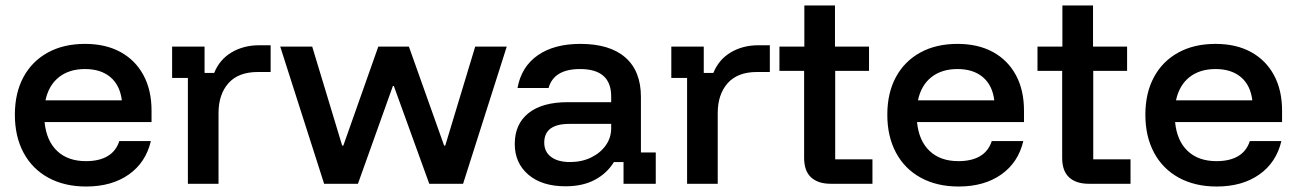

<svg xmlns="http://www.w3.org/2000/svg" viewBox="-20 -670 4728 700"><path d="M294.2 10Q215 10 156.2 -22.1Q97.5 -54.2 65.8 -113.3Q34.2 -172.5 34.2 -251.7Q34.2 -330.8 65.4 -388.8Q96.7 -446.7 154.2 -478.3Q211.7 -510 290 -510Q365 -510 419.2 -480.4Q473.3 -450.8 502.9 -396.2Q532.5 -341.7 532.5 -266.7V-225H142.5Q149.2 -156.7 188.3 -119.6Q227.5 -82.5 293.3 -82.5Q341.7 -82.5 372.5 -100.8Q403.3 -119.2 415 -155.8H530Q511.7 -77.5 449.6 -33.8Q387.5 10 294.2 10ZM145.8 -304.2H424.2Q417.5 -359.2 382.5 -388.8Q347.5 -418.3 290 -418.3Q232.5 -418.3 195 -388.8Q157.5 -359.2 145.8 -304.2Z M665 0V-385.8H607.5V-500H725.8V-404.2H760.8Q780.8 -453.3 824.6 -479.2Q868.3 -505 925 -505H966.7V-407.5H920Q849.2 -407.5 812.9 -366.7Q776.7 -325.8 776.7 -257.5V0Z M1161.7 0 1001.7 -500H1118.3L1227.5 -139.2H1231.7L1359.2 -500H1470.8L1599.2 -139.2H1603.3L1712.5 -500H1827.5L1668.3 0H1545L1415.8 -356.7H1412.5L1285 0Z M2041.7 9.2Q1955.8 9.2 1906.2 -33.3Q1856.7 -75.8 1856.7 -145Q1856.7 -217.5 1906.7 -257.5Q1956.7 -297.5 2050 -297.5H2208.3V-318.3Q2208.3 -418.3 2095 -418.3Q1999.2 -418.3 1980 -349.2H1866.7Q1880.8 -426.7 1940.4 -468.3Q2000 -510 2095.8 -510Q2203.3 -510 2260 -460.4Q2316.7 -410.8 2316.7 -316.7V-114.2H2370.8V0H2253.3V-79.2H2218.3Q2192.5 -37.5 2148.3 -14.2Q2104.2 9.2 2041.7 9.2ZM2058.3 -79.2Q2100.8 -79.2 2135 -95.8Q2169.2 -112.5 2188.8 -140.4Q2208.3 -168.3 2208.3 -202.5V-218.3H2055.8Q1964.2 -218.3 1964.2 -150Q1964.2 -116.7 1989.2 -97.9Q2014.2 -79.2 2058.3 -79.2Z M2485 0V-385.8H2427.5V-500H2545.8V-404.2H2580.8Q2600.8 -453.3 2644.6 -479.2Q2688.3 -505 2745 -505H2786.7V-407.5H2740Q2669.2 -407.5 2632.9 -366.7Q2596.7 -325.8 2596.7 -257.5V0Z M3008.3 0Q2962.5 0 2937.1 -23.3Q2911.7 -46.7 2911.7 -94.2V-411.7H2821.7V-500H2912.5V-650H3024.2V-500H3148.3V-411.7H3025V-89.2H3160.8V0Z M3475 10Q3395.8 10 3337.1 -22.1Q3278.3 -54.2 3246.7 -113.3Q3215 -172.5 3215 -251.7Q3215 -330.8 3246.2 -388.8Q3277.5 -446.7 3335 -478.3Q3392.5 -510 3470.8 -510Q3545.8 -510 3600 -480.4Q3654.2 -450.8 3683.8 -396.2Q3713.3 -341.7 3713.3 -266.7V-225H3323.3Q3330 -156.7 3369.2 -119.6Q3408.3 -82.5 3474.2 -82.5Q3522.5 -82.5 3553.3 -100.8Q3584.2 -119.2 3595.8 -155.8H3710.8Q3692.5 -77.5 3630.4 -33.8Q3568.3 10 3475 10ZM3326.7 -304.2H3605Q3598.3 -359.2 3563.3 -388.8Q3528.3 -418.3 3470.8 -418.3Q3413.3 -418.3 3375.8 -388.8Q3338.3 -359.2 3326.7 -304.2Z M3949.2 0Q3903.3 0 3877.9 -23.3Q3852.5 -46.7 3852.5 -94.2V-411.7H3762.5V-500H3853.3V-650H3965V-500H4089.2V-411.7H3965.8V-89.2H4101.7V0Z M4415.8 10Q4336.7 10 4277.9 -22.1Q4219.2 -54.2 4187.5 -113.3Q4155.8 -172.5 4155.8 -251.7Q4155.8 -330.8 4187.1 -388.8Q4218.3 -446.7 4275.8 -478.3Q4333.3 -510 4411.7 -510Q4486.7 -510 4540.8 -480.4Q4595 -450.8 4624.6 -396.2Q4654.2 -341.7 4654.2 -266.7V-225H4264.2Q4270.8 -156.7 4310 -119.6Q4349.2 -82.5 4415 -82.5Q4463.3 -82.5 4494.2 -100.8Q4525 -119.2 4536.7 -155.8H4651.7Q4633.3 -77.5 4571.2 -33.8Q4509.2 10 4415.8 10ZM4267.5 -304.2H4545.8Q4539.2 -359.2 4504.2 -388.8Q4469.2 -418.3 4411.7 -418.3Q4354.2 -418.3 4316.7 -388.8Q4279.2 -359.2 4267.5 -304.2Z"/></svg>

Font: Funnel Display Light Medium
Style: Regular
Weight: 500
Version: Version 1.000